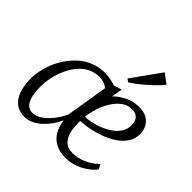

<svg xmlns="http://www.w3.org/2000/svg" viewBox="-205 -1032 1240 1240"><g transform="rotate(45 414.5 -412.0)"><path d="M503 -559 490 -484.5Q525 -518.5 567.2 -538.5Q609.5 -558.5 656 -559.5Q702 -561 731.5 -545Q761 -529 775.8 -501.5Q790.5 -474 790.5 -440Q790.5 -395.5 767.2 -361Q744 -326.5 705.8 -301.2Q667.5 -276 622.5 -259.8Q577.5 -243.5 534 -235.2Q490.5 -227 457 -226.5Q454.5 -181.5 462.8 -139.5Q471 -97.5 495.8 -70.8Q520.5 -44 569 -44Q611.5 -44 658.2 -63Q705 -82 745.5 -122L763 -90Q749 -70 718.8 -46.5Q688.5 -23 647 -6.5Q605.5 10 557 10Q501.5 10 464 -10.8Q426.5 -31.5 405.5 -68.5Q384.5 -105.5 378.5 -154Q365 -123 344.2 -93.8Q323.5 -64.5 298 -41Q272.5 -17.5 243.5 -3.8Q214.5 10 184 10Q134 10 101.5 -15Q69 -40 53 -86.5Q37 -133 37 -195.5Q37 -242.5 50.8 -293.2Q64.5 -344 90.8 -391.2Q117 -438.5 155 -476.8Q193 -515 242 -537.2Q291 -559.5 350.5 -559.5Q377 -559.5 403 -554.2Q429 -549 449 -541.5ZM373.5 -202 420.5 -488.5Q406 -502.5 385 -509Q364 -515.5 340.5 -515.5Q297 -515 261.8 -496Q226.5 -477 199.8 -444.5Q173 -412 155 -371.5Q137 -331 127.5 -287.5Q118 -244 118 -203Q118 -149 127.8 -113.8Q137.5 -78.5 155.8 -61.5Q174 -44.5 199.5 -44.5Q228.5 -44.5 255.2 -60.5Q282 -76.5 305.2 -100.8Q328.5 -125 346 -152.2Q363.5 -179.5 373.5 -202ZM640 -517Q601 -517 569.8 -493.8Q538.5 -470.5 515 -433.2Q491.5 -396 477.2 -352.2Q463 -308.5 459 -267Q502 -269 546.2 -281.8Q590.5 -294.5 628 -316.8Q665.5 -339 688.2 -369.8Q711 -400.5 711 -438.5Q711 -477 693 -497Q675 -517 640 -517ZM478.5 -636 620.5 -834.5 685 -786Q678.5 -776 663.2 -759.5Q648 -743 627.2 -723.5Q606.5 -704 583.8 -684.5Q561 -665 539 -648.5Q517 -632 499.5 -621.5Z"/></g></svg>

Font: Merriweather 36pt Light
Style: Italic
Weight: 300
Italic angle: -7.8°
Version: Version 2.101